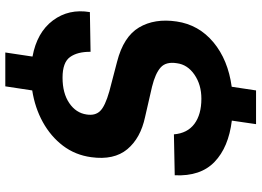

<svg xmlns="http://www.w3.org/2000/svg" viewBox="-148 -718 962 706"><g transform="rotate(-90 333.0 -365.0)"><path d="M229.5 95.5 242.5 6.5Q144.5 -5.5 90.8 -57Q37 -108.5 41.5 -203.5L192 -206.5Q196 -157 230.5 -131.2Q265 -105.5 323 -105.5Q374.5 -105.5 411.5 -131Q448.5 -156.5 453.5 -195.5Q460 -235.5 438 -255.2Q416 -275 367 -287L256 -312.5Q178 -329 137.2 -378Q96.5 -427 108 -510.5Q116 -569.5 150.2 -614.5Q184.5 -659.5 237 -688.5Q289.5 -717.5 353.5 -727.5L368.5 -826.5H493L478 -726.5Q567 -710 610.8 -651.5Q654.5 -593 641.5 -515.5L495.5 -513Q496 -561 476.2 -588.5Q456.5 -616 400.5 -616Q343 -616 306.8 -591.2Q270.5 -566.5 265 -527.5Q260 -496 277.8 -477.8Q295.5 -459.5 350 -444L459 -415.5Q551 -392 585 -334.8Q619 -277.5 607 -196.5Q595 -115 530.5 -61.2Q466 -7.5 367 6L353.5 95.5Z"/></g></svg>

Font: Public Sans
Style: Bold Italic
Weight: 700
Italic angle: -8°
Designer: The Public Sans project authors (U.S. Web Design System). Libre Franklin designed by Pablo Impallari and Rodrigo Fuenzal
Version: Version 1.008; ttfautohint (v1.8.1) -l 8 -r 50 -G 200 -x 14 